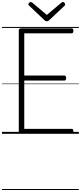

<svg xmlns="http://www.w3.org/2000/svg" viewBox="-20 -1346 813 1931"><path d="M197 0Q183 0 176 -5.5Q169 -11 169 -23V-1042Q169 -1052 176 -1056.5Q183 -1061 197 -1061H701Q709 -1061 713.5 -1055.5Q718 -1050 718 -1036Q718 -1023 713.5 -1017Q709 -1011 701 -1011H224V-586H628Q636 -586 640.5 -580.5Q645 -575 645 -561Q645 -547 640.5 -541.5Q636 -536 628 -536H224V-50H701Q709 -50 713.5 -44.5Q718 -39 718 -25Q718 -11 713.5 -5.5Q709 0 701 0ZM613 -1326Q621 -1326 628 -1318.5Q635 -1311 635 -1302Q635 -1299 634.5 -1296Q634 -1293 630 -1289L476 -1144Q471 -1139 465.5 -1135.5Q460 -1132 451 -1132Q442 -1132 437 -1135.5Q432 -1139 426 -1144L272 -1290Q268 -1294 267 -1297.5Q266 -1301 266 -1303Q266 -1312 274 -1319Q282 -1326 289 -1326Q294 -1326 297.5 -1323.5Q301 -1321 306 -1318L451 -1196L596 -1318Q601 -1321 604.5 -1323.5Q608 -1326 613 -1326ZM0 555H773V565H0ZM0 -20H773V0H0ZM0 -505H773V-500H0ZM0 -1075H773V-1065H0Z"/></svg>

Font: Playwrite AR Guides
Style: Regular
Weight: 400
Designer: Veronika Burian, José Scaglione
Foundry: TypeTogether
Version: Version 1.003